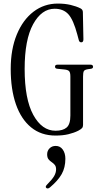

<svg xmlns="http://www.w3.org/2000/svg" viewBox="-20 -750 561 1075"><path d="M291 9Q210 9 154 -37Q98 -83 69 -166.5Q40 -250 40 -364Q40 -474 74 -556.5Q108 -639 167.5 -684.5Q227 -730 304 -730Q343 -730 375 -722.5Q407 -715 431 -703Q444 -696 444 -682L447 -530Q447 -513 435 -513Q424 -513 421 -526L413 -556Q391 -639 363 -670Q335 -701 286 -701Q213 -701 165.5 -614.5Q118 -528 118 -364Q118 -195 166.5 -106.5Q215 -18 291 -18Q332 -18 353 -36Q374 -54 374 -103V-322Q374 -343 367.5 -351Q361 -359 340 -361L301 -365Q288 -366 288 -377Q288 -388 303 -388H486Q501 -388 501 -376Q501 -367 490 -365L475 -363Q453 -360 449 -351Q445 -342 445 -321V-50Q445 -39 439 -32.5Q433 -26 418 -18Q394 -6 363 1.5Q332 9 291 9ZM292 67Q317 67 331.5 87.5Q346 108 346 139Q346 188 325.5 224.5Q305 261 260 299Q248 309 240 303Q231 296 243 284Q272 255 283 236Q294 217 294 198Q294 182 286.5 173Q279 164 269 157.5Q259 151 251.5 141.5Q244 132 244 114Q244 94 257.5 80.5Q271 67 292 67Z"/></svg>

Font: Instrument Serif
Style: Regular
Weight: 400
Designer: Rodrigo Fuenzalida
Foundry: fragTYPE
Version: Version 1.000; ttfautohint (v1.8.4.7-5d5b);gftools[0.9.27]